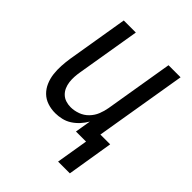

<svg xmlns="http://www.w3.org/2000/svg" viewBox="-194 -626 889 889"><g transform="rotate(45 250.0 -181.5)"><path d="M341 157 367 0H301L314 -78Q303 -59 288 -42.5Q273 -26 254.5 -14Q236 -2 214.5 3Q193 8 173 8Q146 8 122 0Q98 -8 80.5 -25Q63 -42 53 -65.5Q43 -89 40 -114.5Q37 -140 38.5 -166.5Q40 -193 44 -219L94 -520H173L121 -208Q118 -191 117 -174Q116 -157 118 -140.5Q120 -124 126.5 -109Q133 -94 144.5 -83Q156 -72 171.5 -67Q187 -62 204 -62Q227 -62 250.5 -70.5Q274 -79 291.5 -97Q309 -115 318 -137.5Q327 -160 331 -183L387 -520H466L391 -70H455L418 157Z"/></g></svg>

Font: Iosevka Custom
Style: Italic
Weight: 400
Italic angle: -9°
Monospace: yes
Designer: Belleve Invis
Foundry: Belleve Invis
Version: Version 30.3.3; ttfautohint (v1.8.3)